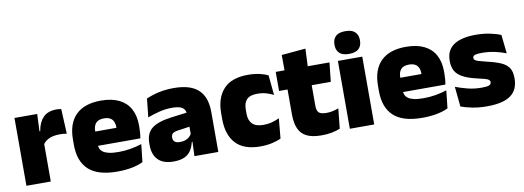

<svg xmlns="http://www.w3.org/2000/svg" viewBox="-57 -1026 3750 1373"><g transform="rotate(-10 1818.0 -340.0)"><path d="M220.5 -267.5 169.5 -367.5H211Q221 -430 255 -465.2Q289 -500.5 352.5 -500.5Q362 -500.5 370.2 -499.5Q378.5 -498.5 386.5 -497L395 -317Q385 -319 371.2 -320Q357.5 -321 344.5 -321Q297.5 -321 266.5 -306.8Q235.5 -292.5 220.5 -267.5ZM223 0H46V-492.5H211L204 -329.5H223Z M705 13Q563.5 13 497.2 -48.5Q431 -110 431 -228.5V-267Q431 -384.5 493.2 -446Q555.5 -507.5 675 -507.5Q754.5 -507.5 807.5 -481.2Q860.5 -455 887.2 -405.8Q914 -356.5 914 -287V-271.5Q914 -251.5 912.2 -230.8Q910.5 -210 907 -192.5H748.5Q750.5 -223 751.2 -250Q752 -277 752 -298.5Q752 -324.5 744 -342.2Q736 -360 719 -369.2Q702 -378.5 675 -378.5Q634.5 -378.5 616.2 -357.5Q598 -336.5 598 -298V-253.5L599 -234.5V-203.5Q599 -188 604.5 -173.5Q610 -159 624.8 -147.8Q639.5 -136.5 666.8 -130Q694 -123.5 737.5 -123.5Q782 -123.5 824.5 -130.8Q867 -138 906.5 -151L892.5 -22.5Q858 -5.5 810.2 3.8Q762.5 13 705 13ZM871.5 -192.5H524.5V-296.5H871.5Z M1439.5 0H1266L1271 -126L1267.5 -130.5V-283.5L1266 -301.5Q1266 -336 1243.8 -352.2Q1221.5 -368.5 1168 -368.5Q1119.5 -368.5 1074.8 -357Q1030 -345.5 989 -330.5L1003.5 -465Q1028.5 -476 1059 -485.2Q1089.5 -494.5 1125.5 -500Q1161.5 -505.5 1202 -505.5Q1270.5 -505.5 1316.2 -489.8Q1362 -474 1389 -445.2Q1416 -416.5 1427.8 -377Q1439.5 -337.5 1439.5 -290ZM1113.5 12Q1039.5 12 1001.8 -25.8Q964 -63.5 964 -133V-145.5Q964 -219.5 1009.2 -254.5Q1054.5 -289.5 1154 -302L1279.5 -318L1290 -217L1183.5 -201.5Q1154.5 -197.5 1143.2 -187.8Q1132 -178 1132 -159V-157Q1132 -139.5 1143.8 -128.5Q1155.5 -117.5 1183 -117.5Q1206 -117.5 1222.8 -123.8Q1239.5 -130 1250.8 -140.5Q1262 -151 1268.5 -163.5L1293.5 -103.5H1265Q1257.5 -70 1241.2 -44Q1225 -18 1194.5 -3Q1164 12 1113.5 12Z M1744 13.5Q1623.5 13.5 1565.5 -49.5Q1507.5 -112.5 1507.5 -227V-269.5Q1507.5 -380.5 1565.5 -443.5Q1623.5 -506.5 1743.5 -506.5Q1773 -506.5 1799.5 -502.8Q1826 -499 1848.5 -492.2Q1871 -485.5 1888.5 -477L1902.5 -332.5Q1878 -345 1849.5 -353.2Q1821 -361.5 1786 -361.5Q1732 -361.5 1708.8 -337Q1685.5 -312.5 1685.5 -266.5V-234Q1685.5 -186 1711 -160.2Q1736.5 -134.5 1791 -134.5Q1825 -134.5 1852.8 -142Q1880.5 -149.5 1907.5 -162L1894 -17Q1866.5 -3.5 1827.5 5Q1788.5 13.5 1744 13.5Z M2188 11.5Q2119.5 11.5 2079.2 -9.2Q2039 -30 2021.8 -71Q2004.5 -112 2004.5 -172V-436H2180V-202Q2180 -170 2194.5 -155.2Q2209 -140.5 2251.5 -140.5Q2274.5 -140.5 2297.2 -145.8Q2320 -151 2338.5 -158L2323.5 -13Q2297.5 -2 2263.5 4.8Q2229.5 11.5 2188 11.5ZM2318.5 -354H1943V-492.5H2333.5ZM2175 -480.5H2007L2006.5 -604L2181 -619.5Z M2571.5 0H2394.5V-492.5H2571.5ZM2483 -528Q2434.5 -528 2412.5 -549.8Q2390.5 -571.5 2390.5 -608.5V-612.5Q2390.5 -649.5 2412.5 -671.2Q2434.5 -693 2483 -693Q2531 -693 2553.2 -671.2Q2575.5 -649.5 2575.5 -612.5V-608.5Q2575.5 -571 2553.2 -549.5Q2531 -528 2483 -528Z M2920 13Q2778.5 13 2712.2 -48.5Q2646 -110 2646 -228.5V-267Q2646 -384.5 2708.2 -446Q2770.5 -507.5 2890 -507.5Q2969.5 -507.5 3022.5 -481.2Q3075.5 -455 3102.2 -405.8Q3129 -356.5 3129 -287V-271.5Q3129 -251.5 3127.2 -230.8Q3125.5 -210 3122 -192.5H2963.5Q2965.5 -223 2966.2 -250Q2967 -277 2967 -298.5Q2967 -324.5 2959 -342.2Q2951 -360 2934 -369.2Q2917 -378.5 2890 -378.5Q2849.5 -378.5 2831.2 -357.5Q2813 -336.5 2813 -298V-253.5L2814 -234.5V-203.5Q2814 -188 2819.5 -173.5Q2825 -159 2839.8 -147.8Q2854.5 -136.5 2881.8 -130Q2909 -123.5 2952.5 -123.5Q2997 -123.5 3039.5 -130.8Q3082 -138 3121.5 -151L3107.5 -22.5Q3073 -5.5 3025.2 3.8Q2977.5 13 2920 13ZM3086.5 -192.5H2739.5V-296.5H3086.5Z M3390 12.5Q3331.5 12.5 3283.5 3Q3235.5 -6.5 3200.5 -19.5L3186 -165Q3225 -150 3272.8 -137.8Q3320.5 -125.5 3374.5 -125.5Q3414 -125.5 3428.8 -132Q3443.5 -138.5 3443.5 -153V-154Q3443.5 -165 3435 -171.5Q3426.5 -178 3405.2 -183.8Q3384 -189.5 3346.5 -198Q3285 -212.5 3249 -232.8Q3213 -253 3197.5 -282Q3182 -311 3182 -351V-355Q3182 -431 3236.8 -468.2Q3291.5 -505.5 3396.5 -505.5Q3453 -505.5 3499.8 -495.8Q3546.5 -486 3578.5 -472L3593 -336.5Q3556.5 -351 3511.5 -360.8Q3466.5 -370.5 3419.5 -370.5Q3392.5 -370.5 3377.8 -367.8Q3363 -365 3357.5 -359.5Q3352 -354 3352 -346V-345Q3352 -336 3359 -329.8Q3366 -323.5 3385.5 -317.5Q3405 -311.5 3442.5 -302.5Q3504 -288.5 3542.5 -271.5Q3581 -254.5 3599 -227.2Q3617 -200 3617 -153.5V-150.5Q3617 -67.5 3561.5 -27.5Q3506 12.5 3390 12.5Z"/></g></svg>

Font: Anek Devanagari Medium ExtraBold
Style: Regular
Weight: 800
Version: Version 1.003